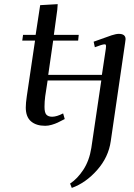

<svg xmlns="http://www.w3.org/2000/svg" viewBox="-20 -608 650 931"><path d="M87.9 -411.1 91.8 -439H152.8L174.8 -583L259.8 -587.9L257.8 -561L241.2 -439H361.8L358.9 -411.1H237.8L213.9 -245.1H474.1L493.2 -372.1Q494.1 -379.4 494.1 -384Q494.1 -388.7 492.7 -390.9Q491.2 -393.1 487.8 -393.1Q475.6 -393.1 439.9 -378.9L434.1 -405.8Q499.5 -429.7 521.2 -436.8Q543 -443.8 556.2 -443.8Q588.9 -443.8 588.9 -418Q588.9 -413.6 586.9 -401.9L517.1 76.2Q506.3 153.8 451.2 216.3Q396 278.8 328.1 303.2L319.8 282.2Q355.5 258.8 384.3 214.8Q413.1 170.9 422.9 108.9L471.2 -217.8H210.9L199.2 -141.1Q195.8 -115.2 195.8 -89.8Q195.8 -61.5 205.1 -51.8Q214.4 -42 232.9 -42Q254.9 -42 286.1 -58.1L293.9 -30.8Q271.5 -19 259.5 -13.4Q247.6 -7.8 231 -2.9Q214.4 2 199.2 2Q155.3 2 130.1 -19.8Q105 -41.5 105 -86.9Q105 -107.9 109.9 -141.1L149.9 -411.1Z"/></svg>

Font: Dehuti Alt
Style: Bold-Italic
Weight: 700
Version: Version 1.2